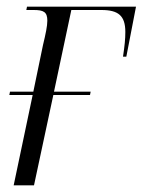

<svg xmlns="http://www.w3.org/2000/svg" viewBox="-20 -556 428 576"><path d="M21 0H82L140 -271H250L252 -281H142L194 -526H284C335 -526 356 -509 356 -460C356 -439 354 -419 349 -386H359L388 -536H61L59 -526H81C111 -526 122 -520 122 -494C122 -478 117 -454 109 -421L80 -281H10L8 -271H78Z"/></svg>

Font: Noto Serif Display Condensed Light
Style: Italic
Weight: 300
Width: 3
Italic angle: -12°
Designer: Monotype Design Team
Foundry: Monotype Imaging Inc.
Version: Version 2.009